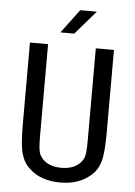

<svg xmlns="http://www.w3.org/2000/svg" viewBox="-55 -812 610 865"><g transform="rotate(5 250.0 -379.5)"><path d="M59.6 -231.4V-604.5H141.6V-194.3Q141.6 -150.4 144 -131.3Q146.5 -112.3 152.3 -102.5Q165 -79.1 189.9 -66.9Q214.8 -54.7 250 -54.7Q284.2 -54.7 308.6 -66.9Q333 -79.1 346.7 -102.5Q352.5 -112.3 355 -131.3Q357.4 -150.4 357.4 -193.4V-604.5H439.5V-231.4Q439.5 -139.6 428.2 -100.1Q417 -60.5 388.7 -36.1Q361.3 -11.7 327.1 0Q293 11.7 250 11.7Q207 11.7 172.4 0Q137.7 -11.7 111.3 -36.1Q83 -60.5 71.3 -100.6Q59.6 -140.6 59.6 -231.4ZM272.5 -769.5H347.7L254.9 -662.1H192.4Z"/></g></svg>

Font: BabelStone Coelbren y Beirdd
Style: Regular
Weight: 400
Designer: Andrew West
Foundry: BabelStone
Version: Version 1.00;September 27, 2022